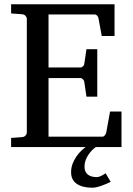

<svg xmlns="http://www.w3.org/2000/svg" viewBox="-20 -691 623 902"><path d="M500 163.1Q483.9 171.4 468.3 177.2Q455.1 182.6 440.2 186.8Q425.3 190.9 414.1 190.9Q367.2 190.9 340.6 172.6Q314 154.3 314 118.2Q314 97.2 321 78.6Q328.1 60.1 338.6 44.7Q349.1 29.3 361.3 17.6Q372.6 6.8 382.3 0H32.2V-43L84 -46.9Q94.7 -47.9 100.3 -54.7Q106 -61.5 106 -68.8V-602.1Q106 -609.4 100.3 -616.2Q94.7 -623 84 -624L32.2 -627.9V-670.9H518.1V-522H458L442.9 -604Q441.9 -611.3 436.8 -617.2Q431.6 -623 424.8 -623H208V-374H357.9Q364.7 -374 370.4 -379.9Q376 -385.7 376 -391.1L386.2 -460H437V-236.8H386.2L376 -306.2Q376 -311.5 370.1 -317.9Q364.3 -324.2 357.9 -324.2H208V-48.8H460.9Q467.3 -48.8 472.7 -55.7Q478 -62.5 479 -67.9L497.1 -167H550.8V0H429.7Q421.4 5.9 412.6 14.6Q403.3 24.4 395.3 36.1Q387.2 47.9 382.1 62Q377 76.2 377 91.8Q377 116.7 392.3 128.9Q407.7 141.1 435.1 141.1Q440.4 141.1 447.8 138.4Q455.1 135.7 461.4 132.3Q468.8 128.4 476.1 123Z"/></svg>

Font: Charis SIL Am
Style: Regular
Weight: 400
Foundry: SIL International
Version: Version 5.000